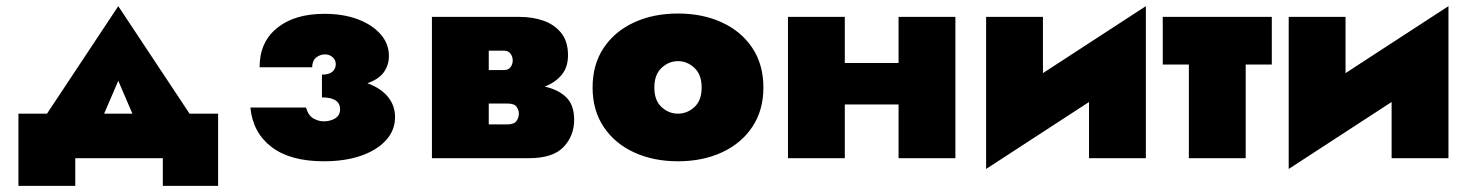

<svg xmlns="http://www.w3.org/2000/svg" viewBox="-20 -515 4785 625"><path d="M510 0H225V90H40V-145H133L365 -495L597 -145H690V90H510ZM365 -252 319 -145H411Z M1034 10Q925 10 864 -36.5Q803 -83 795 -165H976Q984 -138 1001 -129Q1018 -120 1033 -120Q1056 -120 1071.5 -130Q1087 -140 1087 -159Q1087 -198 1028 -198V-272Q1051 -272 1062 -281.5Q1073 -291 1073 -306Q1073 -320 1062.5 -329Q1052 -338 1038 -338Q1023 -338 1010 -328.5Q997 -319 996 -296H825Q825 -378 882 -424Q939 -470 1036 -470Q1097 -470 1144 -452.5Q1191 -435 1218.5 -404Q1246 -373 1246 -333Q1246 -303 1229.5 -280Q1213 -257 1176 -244Q1220 -228 1243 -199.5Q1266 -171 1266 -134Q1266 -91 1236.5 -58.5Q1207 -26 1155 -8Q1103 10 1034 10Z M1386 -460H1671Q1714 -460 1749.5 -447.5Q1785 -435 1807 -407.5Q1829 -380 1829 -335Q1829 -296 1808 -271Q1787 -246 1753 -233Q1796 -224 1822.5 -199Q1849 -174 1849 -125Q1849 -73 1814.5 -36.5Q1780 0 1701 0H1386ZM1621 -350H1571V-287H1621Q1635 -287 1642 -296.5Q1649 -306 1649 -318Q1649 -330 1642 -340Q1635 -350 1621 -350ZM1631 -178H1571V-110H1631Q1654 -110 1661.5 -121.5Q1669 -133 1669 -145Q1669 -157 1661.5 -167.5Q1654 -178 1631 -178Z M1909 -230Q1909 -305 1945 -359Q1981 -413 2044 -442Q2107 -471 2187 -471Q2267 -471 2330 -442Q2393 -413 2429 -359Q2465 -305 2465 -230Q2465 -156 2429 -102Q2393 -48 2330 -19Q2267 10 2187 10Q2107 10 2044 -19Q1981 -48 1945 -102Q1909 -156 1909 -230ZM2110 -230Q2110 -188 2133.5 -166.5Q2157 -145 2187 -145Q2217 -145 2240.5 -166.5Q2264 -188 2264 -230Q2264 -272 2240.5 -294Q2217 -316 2187 -316Q2157 -316 2133.5 -294Q2110 -272 2110 -230Z M2545 -460H2730V-310H2905V-460H3090V0H2905V-175H2730V0H2545Z M3375 -460V-277L3710 -495V0H3525V-183L3190 35V-460Z M3765 -460H4120V-305H4035V0H3850V-305H3765Z M4360 -460V-277L4695 -495V0H4510V-183L4175 35V-460Z"/></svg>

Font: Jost* Black
Style: Regular
Weight: 900
Version: Version 3.7